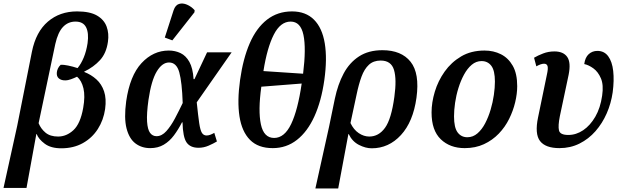

<svg xmlns="http://www.w3.org/2000/svg" viewBox="-57 -834 3554 1094"><path d="M-37 237 41 -117 125 -540Q148 -653 216 -711Q284 -769 382 -769Q455 -769 495.5 -745.5Q536 -722 550.5 -682.5Q565 -643 558 -596Q549 -531 513 -491.5Q477 -452 423 -426V-424Q462 -409 492 -382Q522 -355 536 -313.5Q550 -272 542 -213Q533 -150 500.5 -99Q468 -48 415 -18.5Q362 11 292 11Q233 11 198 -15Q163 -41 152 -70H150L94 237ZM274 -56Q322 -56 361.5 -92.5Q401 -129 417 -219Q429 -286 418.5 -330.5Q408 -375 382 -397Q366 -389 347.5 -382.5Q329 -376 318 -376Q293 -375 278.5 -387Q264 -399 267 -423Q268 -432 273 -443.5Q278 -455 289 -465Q304 -466 331 -460.5Q358 -455 385 -446Q405 -470 420 -506Q435 -542 442 -588Q450 -646 433.5 -678.5Q417 -711 373 -711Q331 -711 302 -680.5Q273 -650 258 -583L163 -132Q176 -100 202.5 -78Q229 -56 274 -56Z M799 10Q750 10 714.5 -17Q679 -44 664 -102.5Q649 -161 662 -257Q683 -403 749.5 -474.5Q816 -546 905 -546Q941 -546 971.5 -531.5Q1002 -517 1022 -481.5Q1042 -446 1046 -383H1051L1123 -536H1263L1064 -251Q1072 -174 1078 -133Q1084 -92 1093.5 -77Q1103 -62 1120 -62Q1130 -62 1141 -66Q1152 -70 1164 -77L1179 -28Q1159 -16 1131.5 -4Q1104 8 1074 8Q1027 8 1006 -22.5Q985 -53 983 -137H980Q959 -96 934 -62.5Q909 -29 876 -9.5Q843 10 799 10ZM835 -58Q865 -58 891 -87Q917 -116 940 -159.5Q963 -203 984 -247Q980 -366 964.5 -422Q949 -478 906 -478Q867 -478 836 -426.5Q805 -375 789 -265Q778 -186 781 -141Q784 -96 798 -77Q812 -58 835 -58ZM925 -604 882 -620 932 -775Q942 -805 963 -811.5Q984 -818 1008.5 -807.5Q1033 -797 1052 -776L1051 -764Z M1497 10Q1414 10 1367.5 -37Q1321 -84 1307.5 -171Q1294 -258 1311 -379Q1328 -500 1366 -587.5Q1404 -675 1464.5 -722Q1525 -769 1607 -769Q1685 -769 1732 -722Q1779 -675 1793.5 -587Q1808 -499 1791 -378Q1774 -258 1734.5 -171Q1695 -84 1635 -37Q1575 10 1497 10ZM1670 -414Q1688 -559 1672 -635Q1656 -711 1599 -711Q1541 -711 1503 -636.5Q1465 -562 1444 -429ZM1505 -48Q1564 -48 1602 -127.5Q1640 -207 1662 -358L1432 -340Q1413 -203 1429.5 -125.5Q1446 -48 1505 -48Z M1851 -272Q1868 -353 1901 -415Q1934 -477 1988.5 -512.5Q2043 -548 2122 -548Q2230 -548 2282.5 -482Q2335 -416 2316 -277Q2297 -140 2227.5 -64.5Q2158 11 2061 11Q2026 11 1988 -8.5Q1950 -28 1930 -70H1928L1870 240H1740L1818 -112ZM2047 -56Q2101 -56 2137 -106Q2173 -156 2190 -282Q2204 -382 2188 -435.5Q2172 -489 2112 -489Q2071 -489 2045 -465Q2019 -441 2003 -397.5Q1987 -354 1975 -296L1940 -133Q1958 -95 1987 -75.5Q2016 -56 2047 -56Z M2591 10Q2507 10 2454.5 -40.5Q2402 -91 2402 -193Q2402 -250 2420.5 -311.5Q2439 -373 2476.5 -426Q2514 -479 2570.5 -512.5Q2627 -546 2704 -546Q2755 -546 2797 -525Q2839 -504 2864.5 -459.5Q2890 -415 2890 -343Q2890 -300 2878.5 -251.5Q2867 -203 2844 -156.5Q2821 -110 2785 -72.5Q2749 -35 2700.5 -12.5Q2652 10 2591 10ZM2606 -52Q2638 -52 2663.5 -74Q2689 -96 2707.5 -131.5Q2726 -167 2738.5 -209Q2751 -251 2757 -293Q2763 -335 2763 -369Q2763 -432 2742.5 -459Q2722 -486 2687 -486Q2656 -486 2631 -465Q2606 -444 2587 -409Q2568 -374 2555 -332Q2542 -290 2536 -248Q2530 -206 2530 -171Q2530 -107 2550.5 -79.5Q2571 -52 2606 -52Z M3131 10Q3051 10 3020 -30.5Q2989 -71 3009 -166L3059 -408Q3067 -443 3063 -457Q3059 -471 3043 -471Q3034 -471 3022.5 -467Q3011 -463 2999 -456L2986 -505Q3008 -518 3038 -529.5Q3068 -541 3102 -541Q3153 -541 3175 -509.5Q3197 -478 3183 -408L3133 -172Q3122 -117 3128 -91Q3134 -65 3181 -65Q3226 -65 3266 -92Q3306 -119 3335 -169Q3364 -219 3374 -289Q3383 -350 3367 -387.5Q3351 -425 3324 -444.5Q3297 -464 3272 -469Q3277 -507 3297.5 -525.5Q3318 -544 3347 -544Q3386 -544 3408.5 -513.5Q3431 -483 3437 -429.5Q3443 -376 3434 -308Q3425 -245 3400 -188Q3375 -131 3336 -86.5Q3297 -42 3245 -16Q3193 10 3131 10Z"/></svg>

Font: Noto Serif SemiCondensed SemiBold
Style: Italic
Weight: 600
Width: 4
Italic angle: -12°
Designer: Monotype Design Team
Foundry: Monotype Imaging Inc.
Version: Version 2.014; ttfautohint (v1.8.4.7-5d5b)